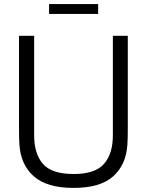

<svg xmlns="http://www.w3.org/2000/svg" viewBox="-20 -905 717 939"><path d="M605 -274Q605 -232 603 -198Q597 -100 534 -43Q471 14 340 14Q209 14 145 -43Q81 -100 75 -198Q73 -232 73 -274V-730H147V-243Q147 -153 190 -103.5Q233 -54 340 -54Q446 -54 489 -104Q532 -154 532 -243V-730H605ZM220 -837V-885H460V-837Z"/></svg>

Font: Nacelle Light
Style: Regular
Weight: 300
Designer: Sora Sagano
Foundry: Sora Sagano
Version: Version 1.000;FEAKit 1.0